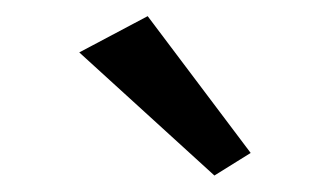

<svg xmlns="http://www.w3.org/2000/svg" viewBox="-20 -754 400 233"><path d="M240.2 -541 284.2 -568.4 159.2 -734.4 76.2 -690.4Z"/></svg>

Font: Sen-gleads
Style: Regular
Weight: 400
Designer: Kosal Sen, Philatype
Foundry: Philatype
Version: Version 1.004; ttfautohint (v1.8.3)